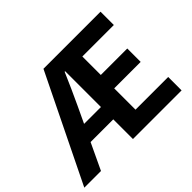

<svg xmlns="http://www.w3.org/2000/svg" viewBox="-159 -1000 1259 1259"><g transform="rotate(-45 471.0 -370.5)"><path d="M-8.7 0H146L339.4 -409.9C372.4 -478.7 405 -554.2 437.7 -628.8H442.5V0H893.5V-124.3H590.5V-321.9H835.9V-446.1H590.5V-617.3H882.5V-740.8H353.3ZM162.7 -182.5H522.1V-296.9H162.7Z"/></g></svg>

Font: Source Han Sans JP VF
Style: Regular
Weight: 250
Designer: Ryoko NISHIZUKA 西塚涼子 (kana, bopomofo & ideographs); Paul D. Hunt (Latin, Greek & Cyrillic); Sandoll Communications 산돌커뮤니
Foundry: Adobe
Version: Version 2.004;hotconv 1.0.118;makeotfexe 2.5.65603